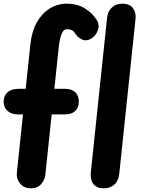

<svg xmlns="http://www.w3.org/2000/svg" viewBox="-26 -1024 768 1044"><path d="M142 0Q105 0 83.5 -26Q62 -52 65.5 -83L99 -402H73.5Q36.5 -402 15.2 -420.5Q-6 -439 -6 -471Q-6 -504 15.2 -522.5Q36.5 -541 73.5 -541H113.5L139.5 -785.5Q147 -854 174.5 -902.8Q202 -951.5 244.5 -977.8Q287 -1004 337.5 -1004Q392 -1004 433.2 -979.8Q474.5 -955.5 500 -915.5Q516.5 -889.5 505.8 -859Q495 -828.5 470 -814Q443.5 -798.5 420.2 -809.2Q397 -820 384 -840Q374.5 -856 363.5 -860.5Q352.5 -865 336 -865Q319.5 -865 309 -839.5Q298.5 -814 293 -763.5L269.5 -541H328Q363.5 -541 383 -522.5Q402.5 -504 402.5 -471Q402.5 -439 383 -420.5Q363.5 -402 328 -402H255L220.5 -73Q218 -47.5 198.5 -23.8Q179 0 142 0ZM539.5 0Q500.5 0 482 -23.2Q463.5 -46.5 468 -88.5L556.5 -930Q560 -961 581.8 -982.5Q603.5 -1004 638.5 -1004Q679.5 -1004 697 -979.8Q714.5 -955.5 711 -922L622.5 -79.5Q618.5 -40.5 595.5 -20.2Q572.5 0 539.5 0Z"/></svg>

Font: Edu SA Hand
Style: Bold
Weight: 700
Designer: Tina and Corey Anderson, Eben Sorkin, Mirko Velimirovic
Foundry: Google for Education
Version: Version 2.000